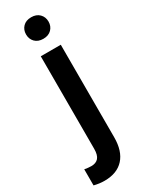

<svg xmlns="http://www.w3.org/2000/svg" viewBox="-278 -769 778 1019"><g transform="rotate(-30 111.0 -259.5)"><path d="M126 -733.4Q157.7 -733.4 176.3 -714.6Q194.8 -695.8 194.8 -667.5Q194.8 -639.2 176.3 -620.4Q157.7 -601.6 126 -601.6Q93.8 -601.6 75.4 -620.4Q57.1 -639.2 57.1 -667.5Q57.1 -695.8 75.4 -714.6Q93.8 -733.4 126 -733.4ZM189.5 -528.3V38.6Q189.5 123 148.4 168.2Q107.4 213.4 30.3 213.4Q-1 213.4 -33.2 205.1V106.4Q-10.7 110.8 8.3 110.8Q37.1 110.8 52 93.8Q66.9 76.7 66.9 38.6V-528.3Z"/></g></svg>

Font: Robert Sans
Style: Bold
Weight: 700
Designer: Christian Robertson (extended by Adam Twardoch)
Foundry: Google
Version: Version 12.135;April 2, 2019;FontCreator 11.5.0.2425 64-bit;